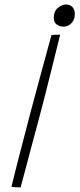

<svg xmlns="http://www.w3.org/2000/svg" viewBox="-20 -810 344 830"><path d="M69 0Q66 0 57.8 -0.2Q49.5 -0.5 41 -1Q32.5 -1.5 29.5 -2Q36.5 -32 46.8 -72.8Q57 -113.5 68.8 -158.5Q80.5 -203.5 91.8 -246.5Q103 -289.5 112 -324.5Q128.5 -387 151.8 -472.5Q175 -558 202.5 -658.5Q205 -659 209.5 -659.2Q214 -659.5 219.5 -659.8Q225 -660 230.2 -660Q235.5 -660 240 -660Q223 -591 206 -522.5Q189 -454 173.8 -394.2Q158.5 -334.5 147 -291.5Q142.5 -275 133.8 -242.8Q125 -210.5 114.8 -171.8Q104.5 -133 94.8 -96.2Q85 -59.5 78 -33.2Q71 -7 69 0ZM265 -790.5Q283.5 -790.5 293.5 -779Q303.5 -767.5 303.5 -750.5Q303.5 -733.5 296.8 -721Q290 -708.5 279 -701.8Q268 -695 255 -695Q238 -695 225.2 -704Q212.5 -713 212.5 -732Q212.5 -761.5 230.2 -776Q248 -790.5 265 -790.5Z"/></svg>

Font: Grandstander Thin Thin
Style: Italic
Weight: 250
Italic angle: -15°
Version: Version 1.200